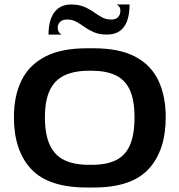

<svg xmlns="http://www.w3.org/2000/svg" viewBox="-20 -825 799 855"><path d="M367 10Q195 10 118.5 -72.5Q42 -155 42 -303Q42 -398 75.5 -466.5Q109 -535 180.5 -572.5Q252 -610 367 -610H398Q511 -610 581.5 -573Q652 -536 685 -467Q718 -398 718 -303Q718 -155 642 -72.5Q566 10 398 10ZM377 -91H388Q454 -91 496 -111.5Q538 -132 558.5 -178.5Q579 -225 579 -303Q579 -379 558 -424.5Q537 -470 494.5 -490Q452 -510 388 -510H377Q310 -510 266.5 -489Q223 -468 201.5 -422.5Q180 -377 180 -303Q180 -226 202 -179Q224 -132 267.5 -111.5Q311 -91 377 -91ZM196 -671Q196 -711 206.5 -741Q217 -771 239.5 -788Q262 -805 296 -805Q330 -805 354 -795Q378 -785 397 -771.5Q416 -758 434 -748Q452 -738 475 -738Q496 -738 506 -749Q516 -760 516 -777Q516 -789 510.5 -796Q505 -803 499 -805H557Q557 -763 546.5 -733Q536 -703 513.5 -687Q491 -671 456 -671Q423 -671 399.5 -681Q376 -691 357 -704.5Q338 -718 320 -728Q302 -738 279 -738Q258 -738 247.5 -727.5Q237 -717 237 -702Q237 -690 242.5 -682Q248 -674 254 -671Z"/></svg>

Font: Red Rose SemiBold
Style: Regular
Weight: 600
Designer: Jaikishan Patel
Version: Version 2.000